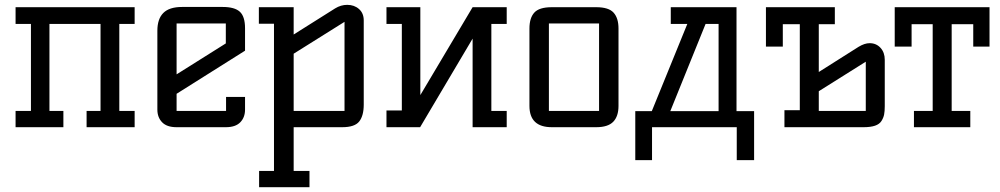

<svg xmlns="http://www.w3.org/2000/svg" viewBox="-20 -530 4168 800"><path d="M44.9 0V-67.9H108.9V-430.2H44.9V-500H541V-430.2H477.1V-67.9H541V0H340.8V-67.9H398.9V-430.2H186V-67.9H244.1V0Z M635.7 -73.2V-401.9Q635.7 -451.2 660.6 -476.1Q685.5 -501 738.8 -501H907.7Q957.5 -501 979.2 -481.2Q1001 -461.4 1001 -412.1V-318.8L715.8 -139.2V-67.9H921.9V-126H1001V-73.2Q1001 -41 981.2 -20.5Q961.4 0 920.9 0H715.8Q675.3 0 655.5 -20.5Q635.7 -41 635.7 -73.2ZM715.8 -220.2 920.9 -349.1V-432.1H715.8Z M1058.6 -431.2V-500H1203.6V-386.2L1376.5 -495.1Q1400.4 -509.8 1426.8 -509.8Q1456.1 -509.8 1475.8 -492.4Q1495.6 -475.1 1495.6 -444.8V-94.2Q1495.6 -47.9 1476.8 -23.9Q1458 0 1405.8 0H1203.6V182.1H1269.5V250H1059.6V182.1H1121.6V-431.2ZM1203.6 -67.9H1415.5V-439L1203.6 -306.2Z M1590.3 0V-69.8H1654.3V-430.2H1590.3V-500H1731.4V-133.8L1949.2 -500H2091.3V-430.2H2027.3V-67.9H2091.3V0H1949.2V-369.1L1730.5 0Z M2186 -88.9V-411.1Q2186 -455.1 2206.3 -477.5Q2226.6 -500 2279.3 -500H2464.4Q2516.1 -500 2536.6 -477.3Q2557.1 -454.6 2557.1 -411.1V-88.9Q2557.1 -45.4 2535.2 -22.7Q2513.2 0 2464.4 0H2279.3Q2186 0 2186 -88.9ZM2267.1 -67.9H2476.1V-432.1H2267.1Z M2627 -66.9H2695.8L2843.8 -430.2H2774.9V-500H3048.8V-66.9H3122.1V137.2H3049.8V0H2696.8V137.2H2627ZM2772.9 -66.9H2974.1V-430.2H2919.9Z M3171.4 -335.9V-500H3458.5V-429.2H3391.6V-230L3557.6 -335Q3582.5 -350.1 3603.5 -350.1Q3630.9 -350.1 3648.7 -330.8Q3666.5 -311.5 3666.5 -280.8V-87.9Q3666.5 -66.4 3663.8 -52.7Q3661.1 -39.1 3652.8 -25.9Q3644.5 -12.7 3626 -6.3Q3607.4 0 3578.6 0H3248.5V-70.8H3312.5V-429.2H3241.7V-335.9ZM3391.6 -67.9H3587.4V-272.9L3391.6 -149.9Z M3708 -335.9V-500H4103V-335.9H4035.2V-429.2H3945.3V-67.9H4022.9V0H3788.1V-67.9H3866.2V-429.2H3778.3V-335.9Z"/></svg>

Font: Kelly Slab
Style: Regular
Weight: 400
Designer: Denis Masharov
Foundry: Denis Masharov
Version: Version 1.001